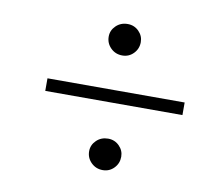

<svg xmlns="http://www.w3.org/2000/svg" viewBox="-59 -583 678 601"><g transform="rotate(10 280.0 -283.0)"><path d="M83 -264V-304H519V-264ZM303 -51Q281 -51 266 -66Q251 -81 251 -102Q251 -122 266 -136.5Q281 -151 303 -151Q324 -151 338.5 -136.5Q353 -122 353 -102Q353 -81 338.5 -66Q324 -51 303 -51ZM301 -415Q279 -415 264 -430Q249 -445 249 -466Q249 -486 264 -500.5Q279 -515 301 -515Q322 -515 336.5 -500.5Q351 -486 351 -466Q351 -445 336.5 -430Q322 -415 301 -415Z"/></g></svg>

Font: Baskervville
Style: Italic
Weight: 400
Italic angle: -18°
Designer: ANRT
Foundry: ANRT
Version: Version 1.100